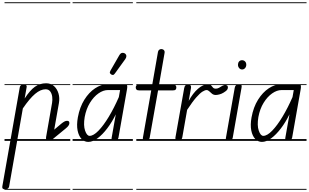

<svg xmlns="http://www.w3.org/2000/svg" viewBox="-45 -1246 2731 1698"><path d="M0.5 428.5Q-12.5 428.5 -19.8 422.5Q-27 416.5 -24.5 402.5L129.5 -472Q131 -481.5 136.2 -487.8Q141.5 -494 149 -497.2Q156.5 -500.5 163.5 -500.5Q176.5 -500.5 184.8 -494Q193 -487.5 190.5 -474.5L173 -375Q220.5 -448 263.8 -478.8Q307 -509.5 363 -509.5Q405 -509.5 432.8 -484.5Q460.5 -459.5 472.2 -419.5Q484 -379.5 476 -334L434.5 -99.5L497 -152Q513 -165 524.8 -171.2Q536.5 -177.5 547.5 -177.5Q558.5 -177.5 563.5 -173Q568.5 -168.5 568.5 -157Q568.5 -146 560.2 -134.2Q552 -122.5 534 -108L417 -12Q408 -4.5 401.2 -2.2Q394.5 0 386 0Q367.5 0 364 -10.5Q360.5 -21 362.5 -33.5L415.5 -336Q420 -362 416.8 -389.8Q413.5 -417.5 399.5 -437Q385.5 -456.5 358 -456.5Q314 -456.5 265.5 -415.8Q217 -375 157 -287L36 401.5Q34 415.5 23 422Q12 428.5 0.5 428.5ZM0.5 428.5Q-12.5 428.5 -19.8 422.5Q-27 416.5 -24.5 402.5L129.5 -472Q131 -481.5 136.2 -487.8Q141.5 -494 149 -497.2Q156.5 -500.5 163.5 -500.5Q176.5 -500.5 184.8 -494Q193 -487.5 190.5 -474.5L173 -375Q220.5 -448 263.8 -478.8Q307 -509.5 363 -509.5Q405 -509.5 432.8 -484.5Q460.5 -459.5 472.2 -419.5Q484 -379.5 476 -334L434.5 -99.5L497 -152Q513 -165 524.8 -171.2Q536.5 -177.5 547.5 -177.5Q558.5 -177.5 563.5 -173Q568.5 -168.5 568.5 -157Q568.5 -146 560.2 -134.2Q552 -122.5 534 -108L417 -12Q408 -4.5 401.2 -2.2Q394.5 0 386 0Q367.5 0 364 -10.5Q360.5 -21 362.5 -33.5L415.5 -336Q420 -362 416.8 -389.8Q413.5 -417.5 399.5 -437Q385.5 -456.5 358 -456.5Q314 -456.5 265.5 -415.8Q217 -375 157 -287L36 401.5Q34 415.5 23 422Q12 428.5 0.5 428.5ZM-5 424.5H576.5V432.5H-5ZM-5 -16H576.5V0H-5ZM-5 -501.5H576.5V-493.5H-5ZM-5 -1226H576.5V-1218H-5Z M735.5 9Q701.5 9 676.2 -17.2Q651 -43.5 641.2 -92.2Q631.5 -141 643.5 -208Q660 -298.5 701 -364Q742 -429.5 795.8 -465Q849.5 -500.5 904 -500.5H1064.5Q1077 -500.5 1079.5 -489.2Q1082 -478 1078.5 -458.5L1002.5 -28Q1001.5 -23 995.8 -11.5Q990 0 966 0Q947 0 943.8 -9Q940.5 -18 942 -25.5L979 -235Q945.5 -166 903.5 -110.8Q861.5 -55.5 818 -23.2Q774.5 9 735.5 9ZM747.5 -44.5Q781.5 -44.5 825.8 -90Q870 -135.5 917 -213.2Q964 -291 1006 -387.5L1017 -449.5H909Q868 -449.5 825.8 -420Q783.5 -390.5 750.5 -337Q717.5 -283.5 704 -211Q691.5 -136.5 707.5 -90.5Q723.5 -44.5 747.5 -44.5ZM735.5 9Q701.5 9 676.2 -17.2Q651 -43.5 641.2 -92.2Q631.5 -141 643.5 -208Q660 -298.5 701 -364Q742 -429.5 795.8 -465Q849.5 -500.5 904 -500.5H1064.5Q1077 -500.5 1079.5 -489.2Q1082 -478 1078.5 -458.5L1002.5 -28Q1001.5 -23 995.8 -11.5Q990 0 966 0Q947 0 943.8 -9Q940.5 -18 942 -25.5L979 -235Q945.5 -166 903.5 -110.8Q861.5 -55.5 818 -23.2Q774.5 9 735.5 9ZM747.5 -44.5Q781.5 -44.5 825.8 -90Q870 -135.5 917 -213.2Q964 -291 1006 -387.5L1017 -449.5H909Q868 -449.5 825.8 -420Q783.5 -390.5 750.5 -337Q717.5 -283.5 704 -211Q691.5 -136.5 707.5 -90.5Q723.5 -44.5 747.5 -44.5ZM597 424.5H1130V432.5H597ZM597 -16H1130V0H597ZM597 -501.5H1130V-493.5H597ZM597 -1226H1130V-1218H597Z M939.5 -587Q931.5 -592 927.5 -599.5Q923.5 -607 932.5 -622.5L1009.5 -756.5Q1022 -778 1037.2 -778.8Q1052.5 -779.5 1061.5 -772Q1073 -761.5 1072.5 -748.8Q1072 -736 1063.5 -724L971 -596Q962 -583.5 954.2 -583.2Q946.5 -583 939.5 -587ZM939.5 -587Q931.5 -592 927.5 -599.5Q923.5 -607 932.5 -622.5L1009.5 -756.5Q1022 -778 1037.2 -778.8Q1052.5 -779.5 1061.5 -772Q1073 -761.5 1072.5 -748.8Q1072 -736 1063.5 -724L971 -596Q962 -583.5 954.2 -583.2Q946.5 -583 939.5 -587Z M1244 0Q1231 0 1223.5 -6.5Q1216 -13 1218.5 -27L1292.5 -446.5H1187Q1169 -446.5 1162.2 -453.5Q1155.5 -460.5 1155.5 -472.5Q1155.5 -484 1161.8 -490.8Q1168 -497.5 1186.5 -497.5H1301.5L1352 -786.5Q1354.5 -799.5 1362.8 -805.8Q1371 -812 1381 -812Q1390.5 -812 1397.8 -808Q1405 -804 1408.8 -796.5Q1412.5 -789 1410.5 -778.5L1361.5 -497.5H1483.5Q1502 -497.5 1508.2 -490.8Q1514.5 -484 1514.5 -472.5Q1514.5 -460.5 1508.2 -453.5Q1502 -446.5 1483.5 -446.5H1353L1278.5 -27Q1276 -12.5 1266.5 -6.2Q1257 0 1244 0ZM1244 0Q1231 0 1223.5 -6.5Q1216 -13 1218.5 -27L1292.5 -446.5H1187Q1169 -446.5 1162.2 -453.5Q1155.5 -460.5 1155.5 -472.5Q1155.5 -484 1161.8 -490.8Q1168 -497.5 1186.5 -497.5H1301.5L1352 -786.5Q1354.5 -799.5 1362.8 -805.8Q1371 -812 1381 -812Q1390.5 -812 1397.8 -808Q1405 -804 1408.8 -796.5Q1412.5 -789 1410.5 -778.5L1361.5 -497.5H1483.5Q1502 -497.5 1508.2 -490.8Q1514.5 -484 1514.5 -472.5Q1514.5 -460.5 1508.2 -453.5Q1502 -446.5 1483.5 -446.5H1353L1278.5 -27Q1276 -12.5 1266.5 -6.2Q1257 0 1244 0ZM1160.5 424.5H1459.5V432.5H1160.5ZM1160.5 -16H1459.5V0H1160.5ZM1160.5 -501.5H1459.5V-493.5H1160.5ZM1160.5 -1226H1459.5V-1218H1160.5Z M1530.5 0Q1518 0 1511 -7.5Q1504 -15 1506.5 -30.5L1584 -467Q1587 -484.5 1597 -492.5Q1607 -500.5 1618 -500.5Q1630 -500.5 1638.5 -492.2Q1647 -484 1643.5 -464.5L1624 -354Q1661 -422 1706.2 -461.2Q1751.5 -500.5 1794 -500.5Q1814 -500.5 1822.2 -491Q1830.5 -481.5 1838.2 -471.8Q1846 -462 1864.5 -462Q1877.5 -462 1891.8 -469.5Q1906 -477 1913.5 -482.5Q1927 -491.5 1940.2 -493.5Q1953.5 -495.5 1962 -490.5Q1970.5 -485.5 1970.5 -473.5Q1970.5 -463.5 1965.8 -455.5Q1961 -447.5 1952.5 -440.8Q1944 -434 1932.5 -427Q1914 -415.5 1894.5 -410.8Q1875 -406 1863.5 -406Q1844 -406 1830.2 -417Q1816.5 -428 1805.5 -438.8Q1794.5 -449.5 1781.5 -449.5Q1768 -449.5 1745.8 -435.8Q1723.5 -422 1690.2 -384.2Q1657 -346.5 1610 -274.5L1567.5 -33Q1564.5 -16 1553.5 -8Q1542.5 0 1530.5 0ZM1530.5 0Q1518 0 1511 -7.5Q1504 -15 1506.5 -30.5L1584 -467Q1587 -484.5 1597 -492.5Q1607 -500.5 1618 -500.5Q1630 -500.5 1638.5 -492.2Q1647 -484 1643.5 -464.5L1624 -354Q1661 -422 1706.2 -461.2Q1751.5 -500.5 1794 -500.5Q1814 -500.5 1822.2 -491Q1830.5 -481.5 1838.2 -471.8Q1846 -462 1864.5 -462Q1877.5 -462 1891.8 -469.5Q1906 -477 1913.5 -482.5Q1927 -491.5 1940.2 -493.5Q1953.5 -495.5 1962 -490.5Q1970.5 -485.5 1970.5 -473.5Q1970.5 -463.5 1965.8 -455.5Q1961 -447.5 1952.5 -440.8Q1944 -434 1932.5 -427Q1914 -415.5 1894.5 -410.8Q1875 -406 1863.5 -406Q1844 -406 1830.2 -417Q1816.5 -428 1805.5 -438.8Q1794.5 -449.5 1781.5 -449.5Q1768 -449.5 1745.8 -435.8Q1723.5 -422 1690.2 -384.2Q1657 -346.5 1610 -274.5L1567.5 -33Q1564.5 -16 1553.5 -8Q1542.5 0 1530.5 0ZM1455.5 424.5H1913.5V432.5H1455.5ZM1455.5 -16H1913.5V0H1455.5ZM1455.5 -501.5H1913.5V-493.5H1455.5ZM1455.5 -1226H1913.5V-1218H1455.5Z M1978 0Q1959.5 0 1955.2 -8.5Q1951 -17 1952.5 -24L2030.5 -467Q2032.5 -479 2037.2 -486.5Q2042 -494 2050.5 -497.2Q2059 -500.5 2072.5 -500.5Q2087 -500.5 2090.5 -493.8Q2094 -487 2091 -470L2013 -27Q2012 -21.5 2007 -10.8Q2002 0 1978 0ZM2096 -631.5Q2080.5 -631.5 2070 -644Q2059.5 -656.5 2059.5 -673.5Q2059.5 -690.5 2069.2 -702Q2079 -713.5 2096 -713.5Q2111 -713.5 2122 -702.8Q2133 -692 2133 -673.5Q2133 -656.5 2122.5 -644Q2112 -631.5 2096 -631.5ZM1978 0Q1959.5 0 1955.2 -8.5Q1951 -17 1952.5 -24L2030.5 -467Q2032.5 -479 2037.2 -486.5Q2042 -494 2050.5 -497.2Q2059 -500.5 2072.5 -500.5Q2087 -500.5 2090.5 -493.8Q2094 -487 2091 -470L2013 -27Q2012 -21.5 2007 -10.8Q2002 0 1978 0ZM2096 -631.5Q2080.5 -631.5 2070 -644Q2059.5 -656.5 2059.5 -673.5Q2059.5 -690.5 2069.2 -702Q2079 -713.5 2096 -713.5Q2111 -713.5 2122 -702.8Q2133 -692 2133 -673.5Q2133 -656.5 2122.5 -644Q2112 -631.5 2096 -631.5ZM1901.5 424.5H2141.5V432.5H1901.5ZM1901.5 -16H2141.5V0H1901.5ZM1901.5 -501.5H2141.5V-493.5H1901.5ZM1901.5 -1226H2141.5V-1218H1901.5Z M2271.5 9Q2237.5 9 2212.2 -17.2Q2187 -43.5 2177.2 -92.2Q2167.5 -141 2179.5 -208Q2196 -298.5 2237 -364Q2278 -429.5 2331.8 -465Q2385.5 -500.5 2440 -500.5H2600.5Q2613 -500.5 2615.5 -489.2Q2618 -478 2614.5 -458.5L2538.5 -28Q2537.5 -23 2531.8 -11.5Q2526 0 2502 0Q2483 0 2479.8 -9Q2476.5 -18 2478 -25.5L2515 -235Q2481.5 -166 2439.5 -110.8Q2397.5 -55.5 2354 -23.2Q2310.5 9 2271.5 9ZM2283.5 -44.5Q2317.5 -44.5 2361.8 -90Q2406 -135.5 2453 -213.2Q2500 -291 2542 -387.5L2553 -449.5H2445Q2404 -449.5 2361.8 -420Q2319.5 -390.5 2286.5 -337Q2253.5 -283.5 2240 -211Q2227.5 -136.5 2243.5 -90.5Q2259.5 -44.5 2283.5 -44.5ZM2271.5 9Q2237.5 9 2212.2 -17.2Q2187 -43.5 2177.2 -92.2Q2167.5 -141 2179.5 -208Q2196 -298.5 2237 -364Q2278 -429.5 2331.8 -465Q2385.5 -500.5 2440 -500.5H2600.5Q2613 -500.5 2615.5 -489.2Q2618 -478 2614.5 -458.5L2538.5 -28Q2537.5 -23 2531.8 -11.5Q2526 0 2502 0Q2483 0 2479.8 -9Q2476.5 -18 2478 -25.5L2515 -235Q2481.5 -166 2439.5 -110.8Q2397.5 -55.5 2354 -23.2Q2310.5 9 2271.5 9ZM2283.5 -44.5Q2317.5 -44.5 2361.8 -90Q2406 -135.5 2453 -213.2Q2500 -291 2542 -387.5L2553 -449.5H2445Q2404 -449.5 2361.8 -420Q2319.5 -390.5 2286.5 -337Q2253.5 -283.5 2240 -211Q2227.5 -136.5 2243.5 -90.5Q2259.5 -44.5 2283.5 -44.5ZM2133 424.5H2666V432.5H2133ZM2133 -16H2666V0H2133ZM2133 -501.5H2666V-493.5H2133ZM2133 -1226H2666V-1218H2133Z"/></svg>

Font: Edu AU VIC WA NT Guides
Style: Regular
Weight: 400
Designer: Tina and Corey Anderson, Eben Sorkin, Mirko Velimirovic
Foundry: Google for Education
Version: Version 1.001